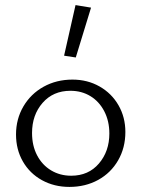

<svg xmlns="http://www.w3.org/2000/svg" viewBox="-20 -731 557 755"><path d="M232 -512 277 -711 338 -701 278 -505ZM43 -202Q43 -263 72 -312.5Q101 -362 151.5 -390Q202 -418 265 -418Q324 -418 371.5 -391Q419 -364 446 -317Q473 -270 473 -212Q473 -150 444.5 -100.5Q416 -51 366 -23.5Q316 4 253 4Q193 4 145 -22.5Q97 -49 70 -96Q43 -143 43 -202ZM410 -206Q410 -255 390 -293.5Q370 -332 335.5 -353Q301 -374 257 -374Q189 -374 147.5 -326.5Q106 -279 106 -208Q106 -158 126 -120Q146 -82 181 -61Q216 -40 260 -40Q328 -40 369 -88Q410 -136 410 -206Z"/></svg>

Font: Isabella Sans
Style: Regular
Weight: 400
Designer: Original fonts by Christian Thalmann (Catharsis Fonts), Modifications by Cristiano Sobral
Version: Version 0.002;July 12, 2020;FontCreator 13.0.0.2655 64-bit; 